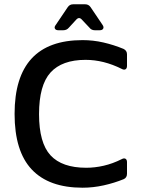

<svg xmlns="http://www.w3.org/2000/svg" viewBox="-20 -865 665 895"><path d="M365 10Q208 10 128 -75Q48 -160 48 -334Q48 -678 365 -678Q414 -678 462 -667Q510 -656 556 -637Q572 -629 572 -612V-558Q572 -546 565 -542Q558 -538 547 -544Q463 -586 379 -586Q269 -586 215.5 -527Q162 -468 162 -333Q162 -199 215.5 -141Q269 -83 382 -83Q422 -83 463.5 -92.5Q505 -102 547 -123Q558 -129 565 -125Q572 -121 572 -109V-55Q572 -37 557 -30Q513 -12 463.5 -1Q414 10 365 10ZM252 -724Q240 -724 236 -731.5Q232 -739 240 -749L296 -832Q305 -845 321 -845H377Q393 -845 402 -832L458 -749Q465 -739 461 -731.5Q457 -724 445 -724H422Q406 -724 397 -736L363 -772Q349 -789 335 -773L301 -736Q291 -724 275 -724Z"/></svg>

Font: Pitagon Sans Medium
Style: Regular
Weight: 500
Designer: Travis Tran
Foundry: Pitagon
Version: Version 1.001; ttfautohint (v1.8.4.7-5d5b);gftools[0.9.26]